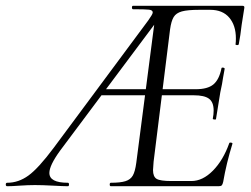

<svg xmlns="http://www.w3.org/2000/svg" viewBox="-81 -645 870 665"><path d="M-56 -12Q-17 -12 17.5 -37Q52 -62 105 -133L433 -575Q439 -584 443.5 -591Q448 -598 448 -602Q448 -610 435 -611.5Q422 -613 380 -613Q376 -613 376 -619Q376 -625 380 -625H758Q763 -625 764.5 -623Q766 -621 765 -616L756 -559Q752 -523 746 -492Q745 -488 739 -489Q733 -490 735 -493Q736 -499 736 -512Q736 -557 713 -584Q690 -611 647 -611H609Q569 -611 549 -605.5Q529 -600 520.5 -586Q512 -572 508 -543L451 -85Q449 -61 449 -56Q449 -33 461.5 -25.5Q474 -18 513 -18H582Q621 -18 656.5 -54Q692 -90 713 -149Q714 -152 719.5 -151Q725 -150 724 -147Q703 -79 692 -15Q690 -6 687 -3Q684 0 676 0H303Q299 0 299 -6Q299 -12 303 -12Q336 -12 353.5 -17.5Q371 -23 379 -37Q387 -51 391 -81L460 -613L485 -602L127 -123Q90 -72 90 -46Q90 -12 154 -12Q158 -12 158 -6Q158 0 154 0Q139 0 103 -2Q65 -4 40 -4Q17 -4 -13 -2Q-39 0 -56 0Q-61 0 -61 -6Q-61 -12 -56 -12ZM282 -336H467L470 -315H264ZM663 -231Q656 -231 656 -234Q659 -249 659 -262Q659 -291 643 -303Q627 -315 590 -315H457L460 -336H597Q638 -336 658 -352.5Q678 -369 686 -408Q686 -411 690 -411Q693 -411 695.5 -409.5Q698 -408 697 -406Q694 -388 691.5 -375.5Q689 -363 688 -354L682 -325L667 -232Q667 -231 663 -231Z"/></svg>

Font: Cormorant Infant
Style: Italic
Weight: 400
Italic angle: -10°
Designer: Christian Thalmann (Catharsis Fonts)
Foundry: Catharsis Fonts
Version: Version 4.000